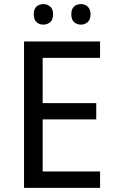

<svg xmlns="http://www.w3.org/2000/svg" viewBox="-20 -916 568 936"><path d="M467.8 0H97.2V-713.9H467.8V-633.8H188V-413.1H449.2V-334H188V-80.1H467.8ZM144.5 -846.2Q144.5 -872.6 158.2 -884.3Q171.9 -896 191.4 -896Q210.4 -896 224.6 -884Q238.8 -872.1 238.8 -846.2Q238.8 -820.3 224.6 -808.1Q210.4 -795.9 191.4 -795.9Q171.9 -795.9 158.2 -808.1Q144.5 -820.3 144.5 -846.2ZM327.6 -846.2Q327.6 -872.6 341.3 -884.3Q355 -896 374.5 -896Q383.8 -896 392.3 -893.1Q400.9 -890.1 407.2 -884Q413.6 -877.9 417.5 -868.7Q421.4 -859.4 421.4 -846.2Q421.4 -820.3 407.2 -808.1Q393.1 -795.9 374.5 -795.9Q355 -795.9 341.3 -808.1Q327.6 -820.3 327.6 -846.2Z"/></svg>

Font: Droid Sans
Style: Regular
Weight: 400
Foundry: Ascender Corporation
Version: Version 1.00 build 114